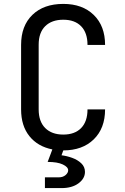

<svg xmlns="http://www.w3.org/2000/svg" viewBox="-20 -760 640 983"><path d="M210 203V148H280Q302 148 315.5 136.5Q329 125 329 112Q329 95 301.5 82Q274 69 224 69L248 5Q173 -10 130.5 -63Q88 -116 88 -200V-530Q88 -628 146 -684Q204 -740 304 -740Q402 -740 460 -683.5Q518 -627 518 -530H428Q428 -592 395.5 -625.5Q363 -659 304 -659Q245 -659 211.5 -626Q178 -593 178 -531V-200Q178 -138 211.5 -104.5Q245 -71 304 -71Q363 -71 395.5 -104.5Q428 -138 428 -200H518Q518 -103 460 -46.5Q402 10 304 10L295 35Q321 38 349 48Q377 58 396 76Q415 94 415 120Q415 154 382 178.5Q349 203 295 203Z"/></svg>

Font: Tiny
Style: Regular
Weight: 400
Designer: Philipp Nurullin, Konstantin Bulenkov
Foundry: JetBrains
Version: Version 2.251; ttfautohint (v1.8.4.7-5d5b)